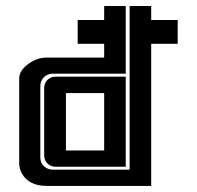

<svg xmlns="http://www.w3.org/2000/svg" viewBox="-20 -610 646 630"><path d="M321.8 -304.7H196.3V-116.2H321.8ZM125 -321.8Q125 -336.9 135.7 -347.7Q146.5 -358.4 161.6 -358.4H392.6V-63H161.6Q146.5 -63 135.7 -73.7Q125 -84.5 125 -99.6ZM43 -349.6Q43 -349.6 43 -352.5Q43 -378.4 73.2 -400.4Q102.1 -420.9 130.4 -420.9Q130.4 -420.9 132.8 -420.9H321.8V-466.3H234.9V-544.4H321.8V-590.3H392.6V-368.2H152.8Q135.7 -368.2 124 -356.4Q112.3 -344.7 112.3 -327.6V-93.8Q112.3 -67.4 136.7 -56.6Q144 -53.7 152.8 -53.2H405.3V-590.3H476.1V-544.4H563V-466.3H476.1V0Q476.1 0 133.3 0Q75.2 0 52.2 -40Q44.4 -53.7 43 -70.8Z"/></svg>

Font: Ebtekar Inline 2
Style: Inline-2
Weight: 500
Designer: Arman Khorramak
Foundry: Arman Khorramak
Version: Version 2.000